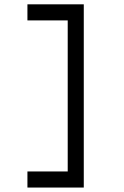

<svg xmlns="http://www.w3.org/2000/svg" viewBox="-20 -779 565 875"><path d="M105 -759.3H361.8V75.7H105V2.4H288.6V-686H105Z"/></svg>

Font: Anka/Coder Condensed
Style: Regular
Weight: 400
Width: 4
Monospace: yes
Version: Version 1.100